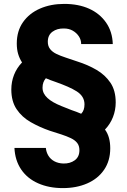

<svg xmlns="http://www.w3.org/2000/svg" viewBox="-20 -732 653 984"><path d="M302 232Q231 232 175.5 207.5Q120 183 88.5 136.5Q57 90 54 26H215Q217 48 228 66Q239 84 258.5 94.5Q278 105 304 106Q339 107 363 89.5Q387 72 387 38Q387 15 375.5 0.5Q364 -14 343 -24Q322 -34 294.5 -43Q267 -52 235 -62Q183 -80 137.5 -106Q92 -132 65 -172.5Q38 -213 38 -273Q38 -313 52 -348.5Q66 -384 93 -412Q80 -432 73 -455.5Q66 -479 66 -509Q66 -573 98 -618.5Q130 -664 185 -688Q240 -712 309 -712Q382 -712 436.5 -687.5Q491 -663 523.5 -616.5Q556 -570 558 -506H396Q396 -528 384 -546Q372 -564 352.5 -575Q333 -586 308 -586Q273 -587 249 -569.5Q225 -552 225 -518Q225 -496 236.5 -481Q248 -466 268.5 -456Q289 -446 316.5 -437Q344 -428 376 -417Q430 -400 474.5 -374Q519 -348 546 -308Q573 -268 573 -207Q573 -168 559 -132Q545 -96 518 -68Q532 -49 538.5 -25Q545 -1 545 28Q545 92 513.5 138Q482 184 427 208Q372 232 302 232ZM396 -149Q405 -158 409 -170Q413 -182 413 -197Q413 -218 403 -234.5Q393 -251 373.5 -263.5Q354 -276 326.5 -288Q299 -300 265 -312Q249 -317 237 -322Q225 -327 215 -331Q207 -322 202.5 -310Q198 -298 198 -283Q198 -267 204.5 -254Q211 -241 223.5 -229.5Q236 -218 253.5 -208Q271 -198 294.5 -188.5Q318 -179 346 -168Q359 -164 371.5 -159Q384 -154 396 -149Z"/></svg>

Font: DM Sans 28pt Black
Style: Regular
Weight: 900
Version: Version 4.004;gftools[0.9.30]